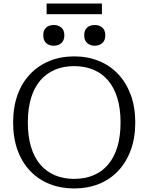

<svg xmlns="http://www.w3.org/2000/svg" viewBox="-20 -1046 837 1083"><path d="M399 17Q323 17 260 -8Q197 -33 150.5 -81.5Q104 -130 79 -199Q54 -268 54 -355Q54 -442 79 -511Q104 -580 150.5 -628.5Q197 -677 260 -702.5Q323 -728 399 -728Q474 -728 537 -702.5Q600 -677 646 -628.5Q692 -580 717.5 -511Q743 -442 743 -355Q743 -268 717.5 -199Q692 -130 646 -81.5Q600 -33 537 -8Q474 17 399 17ZM398 -37Q459 -37 507.5 -57.5Q556 -78 590 -118Q624 -158 642 -217.5Q660 -277 660 -355Q660 -433 642 -492.5Q624 -552 590 -592Q556 -632 507.5 -652.5Q459 -673 398 -673Q338 -673 289.5 -652.5Q241 -632 207 -592Q173 -552 155 -492.5Q137 -433 137 -355Q137 -277 155 -217.5Q173 -158 207 -118Q241 -78 289.5 -57.5Q338 -37 398 -37ZM343 -847Q343 -818 326 -803Q309 -788 283 -788Q257 -788 240.5 -803Q224 -818 224 -847Q224 -876 240.5 -890.5Q257 -905 283 -905Q309 -905 326 -890.5Q343 -876 343 -847ZM574 -847Q574 -818 557 -803Q540 -788 514 -788Q489 -788 472 -803Q455 -818 455 -847Q455 -876 471.5 -890.5Q488 -905 514 -905Q540 -905 557 -890.5Q574 -876 574 -847ZM243 -1026H555V-966H243Z"/></svg>

Font: Roboto Serif Light
Style: Regular
Weight: 300
Designer: Greg Gazdowicz
Foundry: Commercial Type
Version: Version 1.008